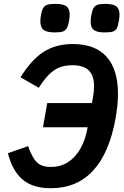

<svg xmlns="http://www.w3.org/2000/svg" viewBox="-20 -957 640 992"><path d="M21 -165.5 125 -202Q141 -159 156 -136.2Q171 -113.5 191.2 -104Q211.5 -94.5 244 -94.5Q292.5 -94.5 331 -119Q369.5 -143.5 395.5 -189.2Q421.5 -235 432.5 -297L433 -299.5H202L224 -424.5H455L460.5 -454.5Q466 -487.5 466 -510.5Q466 -567 438.2 -593.5Q410.5 -620 355 -620Q317.5 -620 289.2 -609.5Q261 -599 235 -573.8Q209 -548.5 180.5 -503.5L86 -557.5Q141.5 -647.5 204.5 -688.5Q267.5 -729.5 356 -729.5Q471.5 -729.5 530.5 -664Q589.5 -598.5 589.5 -472Q589.5 -416 577.5 -347.5Q545.5 -167.5 461.5 -76Q377.5 15.5 243 15.5Q149 15.5 96.2 -29.8Q43.5 -75 21 -165.5ZM188.5 -847Q188.5 -858 191 -875.5Q195.5 -902.5 203 -915.2Q210.5 -928 224.5 -932.5Q238.5 -937 266 -937Q305.5 -937 322.8 -924.8Q340 -912.5 340 -881.5Q340 -871 337.5 -853.5Q333 -825 325.2 -811.8Q317.5 -798.5 304 -794Q290.5 -789.5 263.5 -789.5Q224 -789.5 206.2 -801.8Q188.5 -814 188.5 -847ZM448.5 -844.5Q448.5 -860 451 -873.5Q455.5 -901 462.5 -914Q469.5 -927 483.2 -932Q497 -937 523.5 -937Q563.5 -937 580.5 -924.5Q597.5 -912 597.5 -881Q597.5 -868.5 594.5 -851Q590.5 -824 583.8 -811.2Q577 -798.5 563 -794Q549 -789.5 520.5 -789.5Q482 -789.5 465.2 -801.8Q448.5 -814 448.5 -844.5Z"/></svg>

Font: JuliaMono ExtraBoldItalic
Style: Regular
Weight: 800
Italic angle: -9°
Monospace: yes
Designer: cormullion
Foundry: corm
Version: Version 0.049; ttfautohint (v1.8.4)